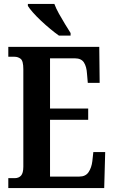

<svg xmlns="http://www.w3.org/2000/svg" viewBox="-20 -951 576 971"><path d="M22 0V-50H54Q75 -50 86.5 -63Q98 -76 98 -108V-601Q98 -643 84.5 -653.5Q71 -664 53 -664H22V-714H482L484 -532H424L420 -578Q418 -614 404.5 -635Q391 -656 359 -656H233V-402H426V-345H233V-58H381Q413 -58 428 -80.5Q443 -103 447 -136L452 -182H512L507 0ZM278 -771Q258 -785 234.5 -804.5Q211 -824 187.5 -846Q164 -868 146.5 -888Q129 -908 121 -921V-931H255Q263 -909 278 -882Q293 -855 309 -829Q325 -803 337 -784V-771Z"/></svg>

Font: Noto Serif ExtraCondensed
Style: Bold
Weight: 700
Width: 2
Designer: Monotype Design Team
Foundry: Monotype Imaging Inc.
Version: Version 2.014; ttfautohint (v1.8.4.7-5d5b)